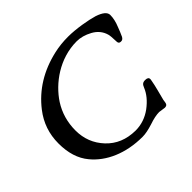

<svg xmlns="http://www.w3.org/2000/svg" viewBox="-172 -916 1150 1150"><g transform="rotate(-45 403.5 -341.0)"><path d="M672 -40C681 -77 697 -132 703 -169L705 -181V-183C705 -195 696 -201 679 -201C658 -201 650 -193 642 -173C627 -136 600 -103 559 -72C518 -42 473 -27 424 -27C348 -28 287 -53 240 -103C193 -153 170 -213 170 -282C170 -351 188 -414 224 -470C286 -565 407 -655 553 -655C584 -655 617 -646 650 -628C683 -610 705 -584 715 -549C718 -540 720 -518 721 -483V-482C722 -471 728 -466 739 -466C750 -465 758 -471 764 -482C773 -501 780 -519 788 -540C801 -571 807 -599 807 -625C806 -648 784 -666 740 -681C694 -695 603 -711 536 -711C495 -711 455 -707 416 -698C289 -669 189 -607 116 -513C67 -450 43 -379 43 -299C43 -219 63 -154 104 -105C171 -23 285 29 428 29C452 29 481 23 516 12C551 0 580 -6 603 -6L645 0C671 0 668 -19 672 -40Z"/></g></svg>

Font: fbb
Style: Bold Italic
Weight: 700
Italic angle: -12°
Designer: David J. Perry, Michael Sharpe
Version: Version 0.991